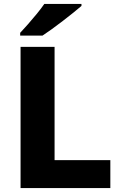

<svg xmlns="http://www.w3.org/2000/svg" viewBox="-20 -951 614 971"><path d="M84 0V-714H256V-141H538V0ZM392 -921Q376 -907 351 -887Q326 -867 297.5 -845Q269 -823 242 -803.5Q215 -784 195 -771H82V-785Q99 -803 121.5 -828.5Q144 -854 166.5 -881.5Q189 -909 204 -931H392Z"/></svg>

Font: Noto Sans Thaana ExtraBold
Style: Regular
Weight: 800
Designer: David Williams
Foundry: Google Inc.
Version: Version 3.001; ttfautohint (v1.8.4.7-5d5b)